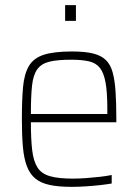

<svg xmlns="http://www.w3.org/2000/svg" viewBox="-20 -718 536 746"><path d="M258 8Q207 8 172.5 0.5Q138 -7 117 -24.5Q96 -42 84.5 -72Q73 -102 69 -147Q65 -192 65 -254Q65 -329 69.5 -379.5Q74 -430 92 -461Q110 -492 149.5 -505Q189 -518 260 -518Q309 -518 340.5 -510.5Q372 -503 390.5 -485.5Q409 -468 417.5 -437.5Q426 -407 429 -362Q432 -317 432 -256V-243H100Q100 -178 105 -135Q110 -92 125.5 -67.5Q141 -43 174 -33.5Q207 -24 263 -24Q287 -24 314.5 -26Q342 -28 368 -31Q394 -34 414 -38V-5Q397 -2 371 1Q345 4 315.5 6Q286 8 258 8ZM397 -256V-296Q397 -360 390 -398Q383 -436 367.5 -455Q352 -474 324.5 -480Q297 -486 257 -486Q204 -486 172.5 -478.5Q141 -471 125 -449Q109 -427 104.5 -385.5Q100 -344 100 -275H416ZM233 -637V-698H275V-637Z"/></svg>

Font: Saira SemiCondensed Thin
Style: Regular
Weight: 250
Width: 4
Designer: Hector Gatti with collaboration of the Omnibus-Type team
Foundry: Omnibus-Type
Version: Version 1.101